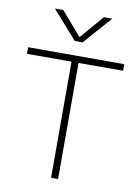

<svg xmlns="http://www.w3.org/2000/svg" viewBox="-89 -858 660 917"><g transform="rotate(10 241.0 -399.5)"><path d="M224 0V-563H8V-595H474V-563H258V0ZM222 -663 102 -799H142.5L247.5 -677.5H234.5L339.5 -799H380L260 -663Z"/></g></svg>

Font: Encode Sans SC Condensed Thin Thin
Style: Regular
Weight: 250
Version: Version 3.002